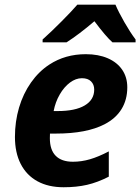

<svg xmlns="http://www.w3.org/2000/svg" viewBox="-20 -786 596 816"><path d="M43.5 -204.1Q43.5 -269.5 61 -328.9Q78.6 -388.2 111.8 -435.3Q145 -482.4 189.9 -511.7Q257.3 -555.7 344.7 -555.7Q398.4 -555.7 438.2 -538.3Q478 -521 499.5 -489.3Q521 -457.5 521 -415Q521 -362.3 496.6 -322.5Q472.2 -282.7 424.3 -257.8Q347.7 -218.3 217.8 -218.3H192.4Q191.9 -212.4 191.9 -198.7Q191.9 -148.9 216.8 -123.8Q241.7 -98.6 290 -98.6Q326.2 -98.6 362.3 -109.1Q398.4 -119.6 442.4 -142.6V-35.2Q394.5 -10.7 350.1 -0.5Q305.7 9.8 250.5 9.8Q185.5 9.8 139.2 -15.6Q92.8 -41 68.1 -89.1Q43.5 -137.2 43.5 -204.1ZM380.4 -405.3Q380.4 -426.8 366.9 -440.2Q353.5 -453.6 328.1 -453.6Q302.2 -453.6 277.3 -435.1Q252.4 -416.5 233.9 -384.5Q215.3 -352.5 208 -314H225.1Q299.8 -314 340.1 -337.9Q380.4 -361.8 380.4 -405.3ZM308.6 -766.1H470.7Q483.9 -734.9 508.8 -691.4Q533.7 -647.9 556.2 -618.2V-606H458Q430.2 -630.4 381.3 -695.8Q314.9 -639.2 262.7 -606H161.1V-618.2Q197.8 -650.9 241.9 -695.3Q286.1 -739.7 308.6 -766.1Z"/></svg>

Font: Viking Open Sans
Style: Bold Italic
Weight: 700
Italic angle: -12°
Foundry: Ascender Corporation
Version: Version 2.000